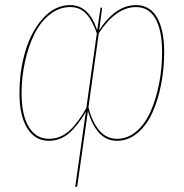

<svg xmlns="http://www.w3.org/2000/svg" viewBox="-20 -548 727 760"><path d="M518.6 -527.8Q572.8 -527.8 601.3 -479.2Q629.9 -430.7 629.9 -341.3Q629.9 -275.4 617.7 -213.4Q605.5 -151.4 582.8 -101.3Q560.1 -51.3 523.7 -21Q487.3 9.3 443.4 9.3Q400.4 9.3 371.6 -22.9Q342.8 -55.2 328.1 -109.4L285.6 190.9L277.8 191.9L319.8 -106Q289.6 -52.7 254.4 -21.7Q219.2 9.3 172.9 9.3Q119.1 9.3 88.1 -40Q57.1 -89.4 57.1 -178.2Q57.1 -268.1 80.8 -346.9Q104.5 -425.8 151.4 -476.8Q198.2 -527.8 257.8 -527.8Q332 -527.8 364.7 -428.2L377.9 -517.6H384.3L372.6 -428.2Q437.5 -527.8 518.6 -527.8ZM173.3 1.5Q219.2 1.5 254.2 -30.3Q289.1 -62 321.8 -120.6L363.3 -416Q346.2 -465.8 321.8 -492.9Q297.4 -520 257.8 -520Q214.4 -520 177.2 -490.7Q140.1 -461.4 116.2 -413.1Q92.3 -364.7 78.9 -303.7Q65.4 -242.7 65.4 -178.2Q65.4 -92.3 94.2 -45.4Q123 1.5 173.3 1.5ZM443.4 1.5Q485.8 1.5 520.5 -28.6Q555.2 -58.6 576.7 -107.9Q598.1 -157.2 609.9 -217.5Q621.6 -277.8 621.6 -341.3Q621.6 -427.7 595.5 -473.9Q569.3 -520 518.6 -520Q439 -520 371.1 -416.5L330.1 -123.5Q344.7 -64.9 373 -31.7Q401.4 1.5 443.4 1.5Z"/></svg>

Font: Fira Sans Compressed Eight
Style: Italic
Weight: 100
Width: 3
Italic angle: -8°
Designer: Carrois Corporate & Edenspiekermann AG
Foundry: Carrois Corporate GbR & Edenspiekermann AG
Version: Version 4.203;PS 004.203;hotconv 1.0.88;makeotf.lib2.5.64775